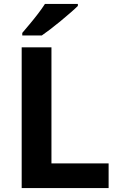

<svg xmlns="http://www.w3.org/2000/svg" viewBox="-20 -954 605 974"><path d="M90 0V-714H241V-125H531V0ZM375 -924Q361 -910 338 -890Q315 -870 288.5 -848Q262 -826 236.5 -806.5Q211 -787 192 -774H93V-787Q109 -806 130.5 -831.5Q152 -857 173 -884.5Q194 -912 208 -934H375Z"/></svg>

Font: Noto Sans Gurmukhi
Style: Bold
Weight: 700
Designer: Jelle Bosma - Monotype Design Team
Foundry: Monotype Imaging Inc.
Version: Version 2.004; ttfautohint (v1.8.4.7-5d5b)